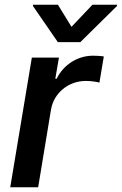

<svg xmlns="http://www.w3.org/2000/svg" viewBox="-20 -788 513 808"><path d="M23.1 0H140.6L194.6 -326.7C206.7 -397.4 268.5 -447.4 341.3 -447.4C363.6 -447.4 388.8 -443.5 398.4 -440.3L416.9 -550.4C405.2 -552.6 385.7 -553.6 371.4 -553.6C308.2 -553.6 248.2 -517.4 218.4 -456.7H212.7L228 -545.5H114ZM118.6 -762.8 223.4 -610.8H318.2L472.3 -762.8L473 -768.1H369L280.9 -675.1L223.7 -768.1H119.3Z"/></svg>

Font: Magic Ui Pro Semi Bold
Style: Italic
Weight: 600
Italic angle: -9.39999°
Designer: Stefan Endress, Andreas Faust
Version: Version 1.000;FEAKit 1.0